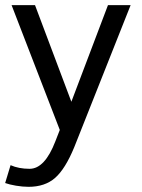

<svg xmlns="http://www.w3.org/2000/svg" viewBox="-22 -532 550 745"><path d="M19 108.9Q50.8 123 92.8 123Q151.9 123 192.9 16.1L210 -27.8L22.9 -512.2H113.8L254.9 -137.2L397 -512.2H484.9L266.1 39.1Q231.4 123.5 191.9 158.2Q152.3 192.9 88.9 192.9Q65.9 192.9 40 188.5Q14.2 184.1 -2 178.2Z"/></svg>

Font: Lorenzo Sans
Style: Regular
Weight: 400
Foundry: Intel Corporation
Version: Version 1.00; ttfautohint (v1.5)